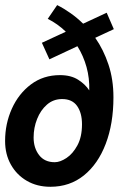

<svg xmlns="http://www.w3.org/2000/svg" viewBox="-21 -721 497 754"><path d="M177 12.5Q124.5 12.5 84.5 -10.8Q44.5 -34 21.8 -74.5Q-1 -115 -1 -167.5Q-1 -235 25.5 -294Q52 -353 100.5 -389.5Q149 -426 214.5 -426Q257.5 -426 286 -407.8Q314.5 -389.5 329.5 -366Q331 -413.5 318.8 -457.8Q306.5 -502 283 -539.5L173 -488L143.5 -553L237.5 -596.5Q205.5 -627.5 166.5 -647L203.5 -701Q230.5 -687.5 256.2 -669.2Q282 -651 305.5 -628L398 -671L426 -606.5L353 -572.5Q385.5 -526 405 -467.5Q424.5 -409 424.5 -339Q424.5 -235.5 394.2 -156.2Q364 -77 308.5 -32.2Q253 12.5 177 12.5ZM194 -84Q215 -84 240 -100.5Q265 -117 283 -150.2Q301 -183.5 301 -233Q301 -277.5 281.8 -304.8Q262.5 -332 223 -332Q188.5 -332 163.5 -310.2Q138.5 -288.5 124.8 -254Q111 -219.5 111 -181Q111 -140 132.5 -112Q154 -84 194 -84Z"/></svg>

Font: Cabin Condensed
Style: Bold Italic
Weight: 700
Width: 3
Italic angle: -10°
Designer: Pablo Impallari
Foundry: Pablo Impallari. http://www.impallari.com Igino Marini. http://www.ikern.com
Version: Version 3.001; ttfautohint (v1.8.3)